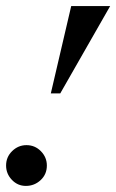

<svg xmlns="http://www.w3.org/2000/svg" viewBox="-23 -609 382 631"><path d="M211 -589H339L175 -302H144ZM-3 -65Q-3 -93 17 -112.5Q37 -132 64 -132Q92 -132 111.5 -112Q131 -92 131 -65Q131 -36 110.5 -17Q90 2 62 2Q35 2 16 -18Q-3 -38 -3 -65Z"/></svg>

Font: Ibarra Real Nova SemiBold
Style: Italic
Weight: 600
Italic angle: -22°
Designer: Jose Maria Ribagorda & Octavio Pardo
Foundry: Octavio Pardo
Version: Version 1.014